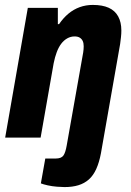

<svg xmlns="http://www.w3.org/2000/svg" viewBox="-20 -559 531 780"><path d="M242 201Q231 201 211.5 199.5Q192 198 174 194Q156 190 146 186L164 85H206Q229 85 237.5 73Q246 61 251 32L318 -346Q319 -353 319.5 -359Q320 -365 320 -371Q320 -384 316 -392.5Q312 -401 304 -406Q296 -411 283 -411Q267 -411 253 -403Q239 -395 228.5 -381Q218 -367 210.5 -347Q203 -327 198 -302L145 0H1L93 -527H215V-461H220Q237 -486 258 -503.5Q279 -521 304 -530Q329 -539 357 -539Q396 -539 421.5 -527.5Q447 -516 460 -492.5Q473 -469 473 -435Q473 -422 471.5 -408.5Q470 -395 468 -380L390 64Q383 101 371 127.5Q359 154 341 170Q323 186 298.5 193.5Q274 201 242 201Z"/></svg>

Font: Archivo Condensed ExtraBold
Style: Italic
Weight: 800
Width: 3
Italic angle: -10°
Designer: Hector Gatti
Foundry: Omnibus-Type
Version: Version 2.001